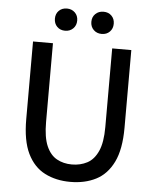

<svg xmlns="http://www.w3.org/2000/svg" viewBox="-57 -878 760 938"><g transform="rotate(5 323.0 -409.0)"><path d="M322.8 12.2Q252.4 12.2 197.8 -15.6Q143.1 -43.5 112.5 -106.2Q82 -168.9 82 -274.4V-655.3H179.7V-269.5Q179.7 -194.3 198.2 -151.6Q216.8 -108.9 249.3 -91.1Q281.7 -73.2 322.8 -73.2Q364.7 -73.2 398.2 -90.8Q431.6 -108.4 450.9 -151.4Q470.2 -194.3 470.2 -269.5V-655.3H564V-274.4Q564 -168.5 533.2 -105.7Q502.4 -43 448.2 -15.4Q394 12.2 322.8 12.2ZM412.6 -721.2Q388.7 -721.2 373 -736.6Q357.4 -752 357.4 -775.9Q357.4 -799.8 373 -814.9Q388.7 -830.1 412.6 -830.1Q437 -830.1 452.1 -814.9Q467.3 -799.8 467.3 -775.9Q467.3 -752 452.1 -736.6Q437 -721.2 412.6 -721.2ZM233.4 -721.2Q209 -721.2 193.8 -736.6Q178.7 -752 178.7 -775.9Q178.7 -799.8 193.8 -814.9Q209 -830.1 233.4 -830.1Q256.8 -830.1 272.5 -814.9Q288.1 -799.8 288.1 -775.9Q288.1 -752 272.5 -736.6Q256.8 -721.2 233.4 -721.2Z"/></g></svg>

Font: Varta Light SemiBold
Style: Regular
Weight: 600
Version: Version 1.004